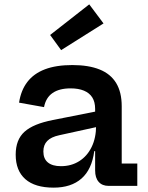

<svg xmlns="http://www.w3.org/2000/svg" viewBox="-20 -853 680 881"><path d="M479 0Q449 0 432.8 -18.5Q416.5 -37 416.5 -71V-196.5L426.5 -216.5L421 -277.5L416.5 -312.5V-353.5Q416.5 -385 403.5 -405.8Q390.5 -426.5 365.2 -437Q340 -447.5 304 -447.5Q252 -447.5 221.2 -426.2Q190.5 -405 182 -361.5L67.5 -382Q76 -438.5 105.5 -477Q135 -515.5 186.2 -535Q237.5 -554.5 312 -554.5Q386.5 -554.5 437 -534.2Q487.5 -514 513 -472Q538.5 -430 538.5 -365.5V-102.5H610V0ZM226 8Q140.5 8 96.2 -31Q52 -70 52 -143.5Q52 -212 92.5 -248.5Q133 -285 223.5 -302.5L445.5 -346.5V-275L252 -232.5Q214.5 -224.5 196.8 -206.2Q179 -188 179 -158Q179 -124.5 199.8 -107.5Q220.5 -90.5 259.5 -90.5Q307 -90.5 343.5 -113.5Q380 -136.5 400.5 -178.5Q421 -220.5 421 -277.5L446.5 -159.5H412.5Q401.5 -75.5 354 -33.8Q306.5 8 226 8ZM389.5 -833 455 -745.5 260.5 -623 210 -692.5Z"/></svg>

Font: Hepta Slab SemiBold
Style: Regular
Weight: 600
Designer: Michael LaGattuta
Foundry: Michael LaGattuta
Version: Version 1.102